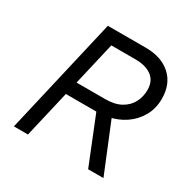

<svg xmlns="http://www.w3.org/2000/svg" viewBox="-150 -802 936 945"><g transform="rotate(30 318.5 -330.0)"><path d="M47 0 200 -660H416Q505 -660 557.5 -612.5Q610 -565 610 -481Q610 -425 584.5 -381Q559 -337 517.5 -309.5Q476 -282 428 -273L378 -266H173L190 -341H370Q423 -341 458 -360.5Q493 -380 510 -412.5Q527 -445 527 -484Q527 -534 493 -559.5Q459 -585 400 -585H263L127 0ZM469 0 356 -281 437 -291 556 0Z"/></g></svg>

Font: Work Sans
Style: Italic
Weight: 400
Italic angle: -13°
Designer: Wei Huang
Foundry: Wei Huang
Version: Version 2.012